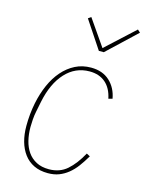

<svg xmlns="http://www.w3.org/2000/svg" viewBox="-115 -817 683 899"><g transform="rotate(15 226.5 -367.5)"><path d="M206 12Q167 12 138 -2Q109 -16 90 -41.5Q71 -67 61.5 -101Q52 -135 52 -176Q52 -233 63 -288Q73 -337 91.5 -379Q110 -421 137 -452Q164 -483 198.5 -500.5Q233 -518 275 -518Q331 -518 365.5 -486Q400 -454 409 -403L390 -398Q380 -447 350 -473Q320 -499 273 -499Q204 -499 156 -447Q108 -395 89 -302L79 -252Q75 -233 73.5 -212Q72 -191 72 -176Q72 -141 79.5 -110.5Q87 -80 103 -57Q119 -34 144.5 -20.5Q170 -7 206 -7Q258 -7 293.5 -38Q329 -69 359 -124L376 -115Q359 -86 341.5 -62.5Q324 -39 303.5 -22.5Q283 -6 259.5 3Q236 12 206 12ZM289 -603 200 -737 214 -747 302 -620 440 -747 453 -735 313 -603Z"/></g></svg>

Font: IBM Plex Sans Cond Thin
Style: Italic
Weight: 100
Width: 3
Italic angle: -11°
Designer: Mike Abbink, Paul van der Laan, Pieter van Rosmalen
Foundry: Bold Monday
Version: Version 1.3